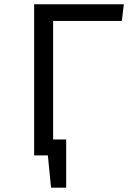

<svg xmlns="http://www.w3.org/2000/svg" viewBox="-20 -726 655 897"><path d="M289.2 -74.4V150.8H218.5L203.6 0H139.5V-706.2H558.5L549.2 -628.2H228.2V-74.4Z"/></svg>

Font: FiraCode Nerd Font
Style: Regular
Weight: 400
Designer: Carrois Corporate, Edenspiekermann AG, Nikita Prokopov
Foundry: Carrois Corporate, Edenspiekermann AG, Nikita Prokopov
Version: Version 6.002;Nerd Fonts 3.4.0